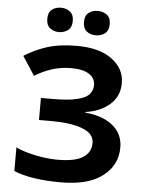

<svg xmlns="http://www.w3.org/2000/svg" viewBox="-61 -968 770 1026"><g transform="rotate(5 324.0 -455.0)"><path d="M583 -546.9Q583 -475.1 532.2 -431.2Q480.5 -386.7 401.9 -376V-373Q500.5 -363.3 552.7 -318.4Q605 -274.4 605 -203.1Q605 -108.4 528.3 -49.8Q452.6 9.8 304.2 9.8Q224.6 9.8 160.6 0Q98.6 -9.3 51.8 -28.8V-155.8Q81.5 -141.1 122.1 -130.4Q161.1 -120.1 201.2 -114.3Q243.2 -108.9 274.9 -108.9Q370.1 -108.9 412.6 -136.7Q455.1 -164.1 455.1 -213.9Q455.1 -264.6 393.1 -288.1Q331.5 -312 226.1 -312H159.2V-430.2H219.2Q306.2 -430.2 351.1 -441.4Q397.5 -451.7 417 -473.1Q436 -494.1 436 -522.9Q436 -560.5 403.3 -581.5Q370.6 -603 306.2 -603Q251 -603 202.1 -586.9Q154.3 -570.8 111.8 -544.9L45.9 -646Q100.6 -681.6 168 -703.1Q233.9 -724.1 327.1 -724.1Q448.7 -724.1 515.6 -673.8Q583 -624 583 -546.9ZM156.2 -854Q156.2 -889.2 175.8 -904.3Q195.8 -919.9 224.1 -919.9Q252.4 -919.9 272.5 -904.3Q293 -889.6 293 -854Q293 -820.8 272.5 -804.7Q251.5 -789.1 224.1 -789.1Q196.3 -789.1 176.3 -804.7Q156.2 -820.8 156.2 -854ZM353 -854Q353 -889.6 373 -904.3Q392.1 -919.9 421.9 -919.9Q450.2 -919.9 470.7 -904.3Q491.2 -889.6 491.2 -854Q491.2 -820.8 470.7 -804.7Q449.7 -789.1 421.9 -789.1Q393.1 -789.1 373 -804.7Q353 -820.8 353 -854Z"/></g></svg>

Font: Droid Sans Thai
Style: Bold
Weight: 700
Designer: Steve Matteson
Foundry: Ascender Corporation
Version: Version 1.00